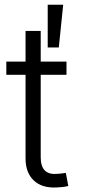

<svg xmlns="http://www.w3.org/2000/svg" viewBox="-20 -805 368 829"><path d="M267.1 -539.1V-481.9H7.3V-539.1ZM90.3 -671.4H155.8V-126Q155.8 -87.4 173.1 -69.3Q190.4 -51.3 226.6 -54.2Q234.4 -54.7 244.9 -55.9Q255.4 -57.1 264.2 -58.6L274.9 -2Q264.2 1 251 2.4Q237.8 3.9 225.1 4.4Q161.1 7.8 125.7 -25.9Q90.3 -59.6 90.3 -121.1ZM186 -600.1V-784.7H252.9L233.9 -600.1Z"/></svg>

Font: Inter 18pt Light
Style: Regular
Weight: 300
Designer: Rasmus Andersson
Foundry: rsms
Version: Version 4.001;git-66647c0bb